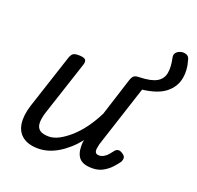

<svg xmlns="http://www.w3.org/2000/svg" viewBox="-127 -851 1028 1003"><g transform="rotate(20 386.5 -349.5)"><path d="M184 16Q130 16 98 -8Q66 -32 59.5 -76.5Q53 -121 72 -181L171 -483Q178 -503 187.5 -509Q197 -515 216 -515Q247 -515 255.5 -505.5Q264 -496 257 -476L158 -175Q146 -137 147 -112Q148 -87 164.5 -74.5Q181 -62 215 -62Q242 -62 271.5 -77.5Q301 -93 332 -120.5Q363 -148 391.5 -187Q420 -226 443 -273L510 -483Q517 -503 526.5 -509Q536 -515 555 -515Q620 -517 650.5 -535Q681 -553 687 -587.5Q693 -622 682 -672Q679 -689 689 -699.5Q699 -710 714.5 -713.5Q730 -717 744 -711.5Q758 -706 762 -690Q779 -634 769 -585Q759 -536 716.5 -502.5Q674 -469 590 -459L478 -115Q475 -102 473 -89Q471 -76 476 -67.5Q481 -59 496 -59Q509 -59 521.5 -66Q534 -73 544 -84.5Q554 -96 562 -107Q568 -116 579 -119Q590 -122 605 -112Q621 -102 622 -91.5Q623 -81 618 -70Q607 -53 588 -32.5Q569 -12 543.5 2Q518 16 485 16Q452 16 433 7Q414 -2 405 -18Q396 -34 393.5 -54Q391 -74 393 -96L396 -108Q372 -78 346 -55Q320 -32 293 -16Q266 0 238.5 8Q211 16 184 16Z"/></g></svg>

Font: Playwrite BE VLG
Style: Regular
Weight: 400
Designer: Veronika Burian, José Scaglione
Foundry: TypeTogether
Version: Version 1.002